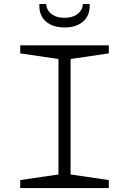

<svg xmlns="http://www.w3.org/2000/svg" viewBox="-20 -962 660 982"><path d="M83.5 -41 294.5 -72 279 -40V-690L294.5 -658L83.5 -689V-730H536.5V-689L325.5 -658L341 -690V-40L325.5 -72L536.5 -41V0H83.5ZM181.5 -941.5H216.5Q216.5 -924 227 -907.8Q237.5 -891.5 258.5 -881.2Q279.5 -871 310 -871Q340.5 -871 361.5 -881.2Q382.5 -891.5 393 -907.8Q403.5 -924 403.5 -941.5H438.5Q441 -906.5 426.8 -879.2Q412.5 -852 382.8 -836.8Q353 -821.5 310 -821.5Q267 -821.5 237.2 -836.8Q207.5 -852 193.2 -879.2Q179 -906.5 181.5 -941.5Z"/></svg>

Font: Monaspace Xenon Var ExtraLight
Style: Regular
Weight: 200
Designer: Riley Cran and the Lettermatic Team
Version: Version 1.200 (Monaspace Xenon Var)